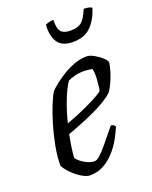

<svg xmlns="http://www.w3.org/2000/svg" viewBox="-133 -776 672 849"><g transform="rotate(-20 202.5 -351.0)"><path d="M141 0Q131 0 116 -7Q101 -14 85.5 -26Q70 -38 56 -53Q42 -68 33 -84Q33 -129 42.5 -178Q52 -227 65.5 -272Q79 -317 93.5 -352.5Q108 -388 119 -405Q128 -415 148 -431Q168 -447 194 -463Q220 -479 249 -489.5Q278 -500 307 -500Q321 -500 341 -489Q361 -478 376 -464Q391 -450 392 -441Q389 -420 381.5 -396Q374 -372 364 -351Q354 -330 345 -317Q327 -299 291 -278.5Q255 -258 209.5 -239Q164 -220 117 -203Q111 -172 107 -145Q103 -118 102 -97Q108 -87 121.5 -76.5Q135 -66 151.5 -59Q168 -52 182 -52Q191 -52 202 -60.5Q213 -69 227.5 -85Q242 -101 260.5 -124Q279 -147 303 -176Q311 -176 316 -172.5Q321 -169 323 -164Q313 -139 297 -110.5Q281 -82 258.5 -57Q236 -32 207 -16Q178 0 141 0ZM128 -250Q160 -261 194.5 -276Q229 -291 260 -306.5Q291 -322 309 -336Q311 -345 312.5 -356Q314 -367 314 -374Q316 -392 316 -409.5Q316 -427 312 -439Q301 -441 290.5 -442Q280 -443 272 -443Q249 -443 230.5 -438Q212 -433 197 -426Q178 -398 159.5 -350.5Q141 -303 128 -250ZM274 -580Q222 -580 202 -611Q182 -642 186 -693Q192 -696 202.5 -699Q213 -702 224 -702Q223 -661 236 -646Q249 -631 281 -631Q315 -631 333 -646.5Q351 -662 367 -702Q381 -702 392 -699Q403 -696 405 -693Q389 -642 358.5 -611Q328 -580 274 -580Z"/></g></svg>

Font: Texturina Medium 12pt ExtraLight
Style: Italic
Weight: 250
Italic angle: -11°
Version: Version 1.002